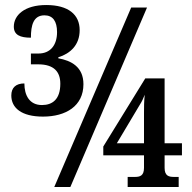

<svg xmlns="http://www.w3.org/2000/svg" viewBox="-20 -744 765 764"><path d="M151 -280C242 -280 312 -322 312 -409C312 -478 263 -503 212 -512V-516C260 -531 297 -565 297 -624C297 -686 252 -724 164 -724C77 -724 35 -683 35 -638C35 -605 60 -594 103 -594C103 -644 113 -683 157 -683C190 -683 207 -660 207 -616C207 -564 180 -531 133 -531H103V-488H132C195 -488 220 -458 220 -411C220 -349 189 -326 147 -326C97 -326 77 -365 77 -412C43 -412 25 -395 25 -364C25 -315 65 -280 151 -280ZM196 0H260L565 -714H502ZM488 0H691V-40H672C652 -40 635 -44 635 -76V-126H704V-174H635V-432H558L391 -161V-126H553V-76C553 -44 536 -40 517 -40H488ZM445 -174 538 -330C543 -337 551 -354 556 -367C553 -342 553 -316 553 -295V-174Z"/></svg>

Font: Noto Serif Condensed Semi
Style: Regular
Weight: 600
Width: 3
Designer: Monotype Design Team
Foundry: Monotype Imaging Inc.
Version: Version 1.002